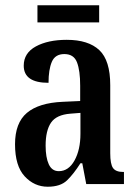

<svg xmlns="http://www.w3.org/2000/svg" viewBox="-20 -698 518 728"><path d="M161 10Q110 10 73.5 -29.5Q37 -69 37 -151Q37 -232 82 -270Q127 -308 218 -312L284 -315V-373Q284 -430 272 -461.5Q260 -493 224 -493Q189 -493 176.5 -463.5Q164 -434 164 -384Q70 -384 70 -449Q70 -497 116 -522Q162 -547 233 -547Q315 -547 356.5 -508Q398 -469 398 -375V-117Q398 -76 408.5 -61Q419 -46 447 -46H450V0H307L292 -79H285Q259 -38 234 -14Q209 10 161 10ZM203 -49Q240 -49 262.5 -89.5Q285 -130 285 -191V-270L247 -267Q194 -263 173.5 -233Q153 -203 153 -146Q153 -101 165 -75Q177 -49 203 -49ZM122 -613V-678H356V-613Z"/></svg>

Font: Noto Serif Bengali ExtraCondensed SemiBold
Style: Regular
Weight: 600
Width: 2
Designer: Juan Bruce, Universal Thirst, Indian Type Foundry and the Monotype Design Team.
Foundry: Monotype Imaging Inc.
Version: Version 2.003; ttfautohint (v1.8.4.7-5d5b)